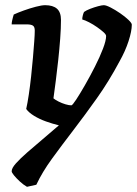

<svg xmlns="http://www.w3.org/2000/svg" viewBox="-20 -520 528 740"><path d="M84 200Q70 192 56.5 179.5Q43 167 34 156Q25 145 25 140Q25 128 41.5 109.5Q58 91 85.5 67Q113 43 144.5 16.5Q176 -10 207 -37Q182 -43 157 -52Q132 -61 111.5 -73.5Q91 -86 81 -100Q86 -122 91 -155.5Q96 -189 100 -226Q104 -263 107 -298Q110 -333 112 -360.5Q114 -388 114 -402Q114 -417 106.5 -421.5Q99 -426 84 -426H25Q25 -432 26.5 -439.5Q28 -447 30 -454Q32 -461 33 -464Q48 -471 71.5 -479.5Q95 -488 118 -494Q141 -500 154 -500Q184 -500 199.5 -486.5Q215 -473 215 -443Q215 -411 212 -371Q209 -331 204.5 -289Q200 -247 195 -208.5Q190 -170 186 -141Q193 -135 206 -128.5Q219 -122 232.5 -118Q246 -114 255 -114Q259 -114 273.5 -136Q288 -158 307.5 -192Q327 -226 346 -263.5Q365 -301 377 -332.5Q389 -364 389 -381Q389 -387 379 -396Q369 -405 354 -415.5Q339 -426 323.5 -434Q308 -442 297 -445Q297 -453 299.5 -462Q302 -471 304 -474Q312 -480 327.5 -486Q343 -492 358 -496Q373 -500 380 -500Q389 -500 406.5 -491Q424 -482 443 -469Q462 -456 475 -443.5Q488 -431 488 -425Q488 -400 475.5 -361.5Q463 -323 441 -284Q400 -207 353.5 -141.5Q307 -76 262.5 -18Q218 40 180.5 91.5Q143 143 120 192Z"/></svg>

Font: Texturina 12pt SemiBold
Style: Italic
Weight: 600
Italic angle: -11°
Version: Version 1.002